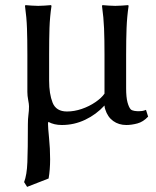

<svg xmlns="http://www.w3.org/2000/svg" viewBox="-20 -478 610 750"><path d="M171.9 -264.2V-163.1Q171.9 -111.3 185.5 -76.9Q199.2 -42.5 241.7 -42.5Q270 -42.5 299.3 -52.5Q328.6 -62.5 352.5 -78.9Q376.5 -95.2 388.2 -112.3V-264.2Q388.2 -324.7 386.5 -366.9Q384.8 -409.2 378.4 -455.1L380.4 -458Q390.1 -457 405.5 -456.1Q420.9 -455.1 430.2 -455.1Q439.9 -455.1 455.3 -456.1Q470.7 -457 480.5 -458L482.4 -455.1Q476.1 -412.6 474.4 -368.2Q472.7 -323.7 472.7 -264.2V-133.3Q472.7 -98.1 478 -78.4Q483.4 -58.6 490.7 -50.8Q495.6 -46.4 504.9 -44.9Q514.2 -43.5 521.5 -43.5Q527.8 -43.5 534.9 -44.4Q542 -45.4 550.3 -48.8L558.6 -22.5Q539.6 -2 516.6 4.2Q493.7 10.3 473.6 10.3Q443.8 10.3 422.1 -5.4Q400.4 -21 391.1 -50.8Q390.1 -53.7 389.2 -57.6Q388.2 -61.5 388.2 -65.9Q356 -30.8 313 -10.3Q270 10.3 221.7 10.3Q190.9 10.3 168.9 -2Q168.9 -1 168.2 0.5Q167.5 2 167.5 5.4Q167.5 20 171.6 61Q175.8 102.1 175.8 144.5Q175.8 185.1 169.9 219.2L85.9 252L74.2 233.4Q85 205.6 86.9 155.8Q88.9 106 88.9 7.3Q88.9 -14.2 91.1 -29.8Q93.3 -45.4 93.3 -62.5Q93.3 -70.8 90.1 -87.4Q86.9 -104 86.9 -118.7V-264.2Q86.9 -324.7 85.4 -366.9Q84 -409.2 77.6 -455.1L79.6 -458Q88.9 -457 104.2 -456.1Q119.6 -455.1 129.4 -455.1Q138.7 -455.1 154.3 -456.1Q169.9 -457 179.2 -458L181.2 -455.1Q174.8 -412.6 173.3 -368.2Q171.9 -323.7 171.9 -264.2Z"/></svg>

Font: Kurinto Seri
Style: Regular
Weight: 400
Designer: Kurinto was developed by Clint Goss from a range of fonts that are compatible with the SIL Open Font License Version 1.1
Foundry: Clinton F. Goss
Version: Version 2.196; July 25, 2020